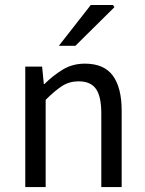

<svg xmlns="http://www.w3.org/2000/svg" viewBox="-20 -755 587 775"><path d="M82 0V-486.1H150L156.9 -416H159.6Q194.7 -450.7 233.8 -474.4Q273 -498.1 322.7 -498.1Q400 -498.1 435.6 -449.5Q471.1 -401 471.1 -308V0H388.9V-297.4Q388.9 -365.6 367.4 -396.1Q345.9 -426.7 297.2 -426.7Q259.9 -426.7 230.6 -407.8Q201.3 -389 164.3 -352V0ZM217.4 -570 346.3 -734.7H436.6L441.5 -725.6L284.2 -570Z"/></svg>

Font: SourceSans3VF
Style: Regular
Weight: 200
Designer: Paul D. Hunt
Foundry: Adobe
Version: Version 3.052;hotconv 1.1.0;makeotfexe 2.6.0